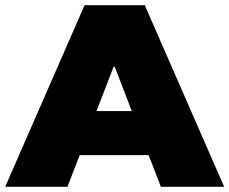

<svg xmlns="http://www.w3.org/2000/svg" viewBox="-39 -720 884 740"><path d="M534 -122H268L221 0H-19L287 -700H519L825 0H581ZM399 -463 333 -292H469L403 -463Z"/></svg>

Font: CMG Sans Black
Style: Regular
Weight: 900
Designer: Julieta Ulanovsky
Foundry: Julieta Ulanovsky
Version: Version 7.200